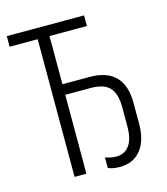

<svg xmlns="http://www.w3.org/2000/svg" viewBox="-109 -799 777 893"><g transform="rotate(-15 280.0 -352.0)"><path d="M302 0V-51Q329 -41 355 -41Q394 -41 417 -71Q440 -101 440 -163V-256Q440 -321 412.5 -350.5Q385 -380 322 -380H199V0H142V-663H7V-714H379V-663H199V-431H329Q496 -431 496 -261V-163Q496 -80 459.5 -35Q423 10 359 10Q325 10 302 0Z"/></g></svg>

Font: Noto Sans Display Light Narrow
Style: Regular
Weight: 300
Width: 4
Designer: Monotype Design team
Foundry: Monotype Imaging Inc.
Version: Version 1.000